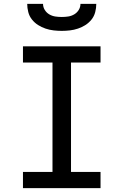

<svg xmlns="http://www.w3.org/2000/svg" viewBox="-20 -975 640 995"><path d="M99 0V-84H252V-651H99V-735H501V-651H348V-84H501V0ZM300 -815Q279 -815 257.5 -817.5Q236 -820 215.5 -827Q195 -834 177 -845.5Q159 -857 145.5 -874Q132 -891 126.5 -912.5Q121 -934 121 -955H203Q203 -938 212 -923.5Q221 -909 235.5 -900.5Q250 -892 266.5 -889.5Q283 -887 300 -887Q317 -887 333.5 -889.5Q350 -892 364.5 -900.5Q379 -909 388 -923.5Q397 -938 397 -955H479Q479 -934 473.5 -912.5Q468 -891 454.5 -874Q441 -857 423 -845.5Q405 -834 384.5 -827Q364 -820 342.5 -817.5Q321 -815 300 -815Z"/></svg>

Font: Iosevka SS04 Medium Extended
Style: Regular
Weight: 500
Width: 7
Monospace: yes
Designer: Belleve Invis
Foundry: Belleve Invis
Version: Version 19.0.0; ttfautohint (v1.8.4)